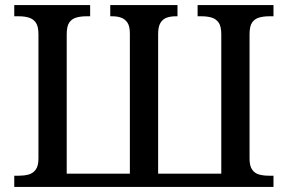

<svg xmlns="http://www.w3.org/2000/svg" viewBox="-20 -734 1130 754"><path d="M36 0V-44H55Q75 -44 92 -48.5Q109 -53 120 -67.5Q131 -82 131 -111V-599Q131 -631 120.5 -645.5Q110 -660 93 -665Q76 -670 55 -670H36V-714H334V-670H318Q297 -670 279.5 -665Q262 -660 252 -645.5Q242 -631 242 -599V-52H490V-602Q490 -631 480.5 -645Q471 -659 456 -664.5Q441 -670 422 -670H413V-714H677V-670H669Q650 -670 634.5 -664.5Q619 -659 610 -644Q601 -629 601 -600V-52H849V-599Q849 -631 838.5 -645.5Q828 -660 811 -665Q794 -670 773 -670H756V-714H1054V-670H1036Q1015 -670 997.5 -665Q980 -660 970 -645.5Q960 -631 960 -599V-111Q960 -82 970.5 -67.5Q981 -53 998 -48.5Q1015 -44 1036 -44H1054V0Z"/></svg>

Font: ET Text
Style: Regular
Weight: 470
Designer: Monotype Design Team
Foundry: Monotype Imaging Inc.
Version: Version 2.009